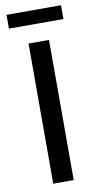

<svg xmlns="http://www.w3.org/2000/svg" viewBox="-88 -811 429 850"><g transform="rotate(-10 126.0 -386.0)"><path d="M172 -630V0H80V-630ZM251 -772V-710H6V-772Z"/></g></svg>

Font: Ek Mukta
Style: Regular
Weight: 400
Designer: Girish Dalvi and Yashodeep Gholap
Foundry: Ek Type
Version: Version 2.538;PS 1.001;hotconv 16.6.51;makeotf.lib2.5.65220;